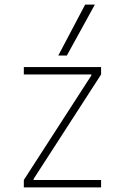

<svg xmlns="http://www.w3.org/2000/svg" viewBox="-20 -810 540 830"><path d="M83 0V-32L375 -484V-488H83V-520H417V-488L125 -36V-32H417V0ZM269 -570H232L348 -790H390Z"/></svg>

Font: M PLUS 1 Code ExtraLight
Style: Regular
Weight: 250
Designer: Coji Morishita
Foundry: UNDERFOREST DESIGN
Version: Version 1.002